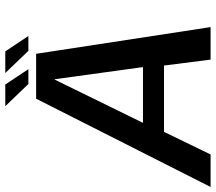

<svg xmlns="http://www.w3.org/2000/svg" viewBox="-88 -770 836 744"><g transform="rotate(-90 330.0 -398.0)"><path d="M-22.5 0H103.5L191 -180.5H448L471 0H597L493.5 -676H319.5ZM226 -262 393.5 -604H395L442 -262ZM505 -706H562.5L503 -795.5H419ZM376.5 -706H434L374.5 -795.5H290.5Z"/></g></svg>

Font: Anybody UltraCondensed Thin Medium
Style: Italic
Weight: 500
Italic angle: -10°
Version: Version 1.111